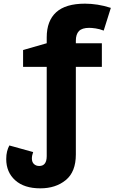

<svg xmlns="http://www.w3.org/2000/svg" viewBox="-20 -785 640 1048"><path d="M200 243Q112 243 63 199Q14 155 14 83Q14 60 18.5 42Q23 24 31 9L161 45Q154 64 154 80Q154 100 165.5 110.5Q177 121 194 121Q235 121 235 67V-420H106V-512L235 -549V-581Q235 -671 286.5 -718Q338 -765 444 -765Q477 -765 512.5 -759.5Q548 -754 585 -742L546 -618Q523 -627 501.5 -630Q480 -633 467 -633Q428 -633 411 -615.5Q394 -598 394 -563V-549H536V-420H394V58Q394 153 339 198Q284 243 200 243Z"/></svg>

Font: Noto Sans Mono ExtraBold
Style: Regular
Weight: 800
Designer: Monotype Design Team
Foundry: Monotype Imaging Inc.
Version: Version 2.014